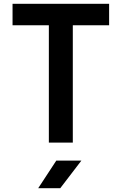

<svg xmlns="http://www.w3.org/2000/svg" viewBox="-20 -750 640 1010"><path d="M237 0V-617H46V-730H554V-617H363V0ZM181 240 276 95H408L297 240Z"/></svg>

Font: JetBrains Mono NL
Style: Bold
Weight: 700
Monospace: yes
Designer: Philipp Nurullin, Konstantin Bulenkov
Foundry: JetBrains
Version: Version 2.305; ttfautohint (v1.8.4.7-5d5b)